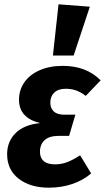

<svg xmlns="http://www.w3.org/2000/svg" viewBox="-20 -853 486 889"><path d="M13 -139Q13 -198 52.5 -237Q92 -276 166 -283Q68 -307 68 -391Q68 -436 92.5 -471.5Q117 -507 163 -527.5Q209 -548 271 -548Q380 -548 446 -481L377 -409Q355 -426 333 -434Q311 -442 284 -442Q250 -442 231.5 -424.5Q213 -407 213 -378Q213 -352 229 -337Q245 -322 277 -322H329L300 -224H254Q208 -224 186.5 -204Q165 -184 165 -150Q165 -122 182.5 -107Q200 -92 235 -92Q264 -92 290.5 -102Q317 -112 351 -134L402 -50Q365 -18 314.5 -1Q264 16 206 16Q120 16 66.5 -25.5Q13 -67 13 -139ZM251 -833 396 -822 321 -596H225Z"/></svg>

Font: Fira Sans Condensed
Style: Bold Italic
Weight: 700
Width: 3
Italic angle: -8°
Designer: Carrois Corporate & Edenspiekermann AG
Foundry: Carrois Corporate GbR & Edenspiekermann AG
Version: Version 4.203